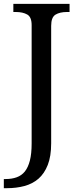

<svg xmlns="http://www.w3.org/2000/svg" viewBox="-31 -734 408 994"><path d="M5.9 240.2H-11.2V192.9H-2Q30.3 192.9 55.4 183.8Q80.6 174.8 97.7 153.8Q114.7 132.3 123.8 96.9Q132.8 61.5 132.8 8.8V-604Q132.8 -646 109.9 -658.9Q86.9 -671.9 50.8 -671.9H38.1V-713.9H329.1V-671.9H315.9Q278.8 -671.9 256.3 -658.2Q233.9 -644.5 233.9 -600.1V7.8Q233.9 75.2 216.3 119.9Q198.7 164.6 168 191.4Q137.2 217.8 95.5 229Q53.7 240.2 5.9 240.2Z"/></svg>

Font: Koh Santepheap
Style: Regular
Weight: 400
Designer: Danh Hong
Version: Version 2.002; ttfautohint (v1.8.3)